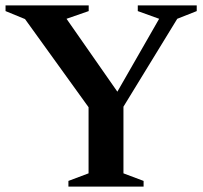

<svg xmlns="http://www.w3.org/2000/svg" viewBox="-30 -690 750 710"><path d="M62.5 -619.5 -9.5 -649V-670H298V-649L216 -620.5L404 -351L558.5 -620.5L479.5 -649V-670H697.5V-649L625.5 -620.5L426.5 -295.5V-49L501 -21V0H223V-21L297.5 -49V-293.5Z"/></svg>

Font: Newsreader Text SemiBold
Style: Regular
Weight: 600
Designer: Hugues Gentile
Foundry: Production Type
Version: Version 1.001